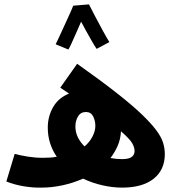

<svg xmlns="http://www.w3.org/2000/svg" viewBox="-20 -848 811 876"><path d="M537 8Q494 8 447.5 -2.5Q401 -13 359 -33Q314 -13 265 -2.5Q216 8 170 8Q132 9 89 2Q46 -5 9 -20L47 -146Q72 -139 106.5 -133.5Q141 -128 175 -128Q193 -128 209 -129Q225 -130 239 -133Q220 -160 209 -193.5Q198 -227 198 -266Q198 -317 222.5 -359.5Q247 -402 295 -421Q276 -434 255 -448L332 -557Q438 -482 509.5 -426Q581 -370 625 -328Q669 -286 692.5 -254.5Q716 -223 724 -197Q732 -171 732 -145Q732 -73 681 -32.5Q630 8 537 8ZM324 -271Q324 -244 335.5 -221Q347 -198 366 -180Q389 -200 402 -225Q415 -250 415 -274Q415 -297 405 -317Q395 -337 372 -337Q348 -337 336 -317Q324 -297 324 -271ZM594 -159Q594 -175 583.5 -194Q573 -213 532 -249Q530 -213 517 -183Q504 -153 484 -127Q510 -122 537 -122Q568 -122 581 -132Q594 -142 594 -159ZM314 -822 386 -828Q396 -808 413 -775.5Q430 -743 448 -710Q466 -677 479 -656L421 -625Q413 -636 401 -657Q389 -678 375 -703Q361 -728 350 -749Q339 -724 327.5 -697.5Q316 -671 306.5 -650.5Q297 -630 292 -622L234 -646Q239 -656 249.5 -678.5Q260 -701 272.5 -728.5Q285 -756 296.5 -781Q308 -806 314 -822Z"/></svg>

Font: Noto IKEA Arabic
Style: Bold
Weight: 700
Designer: Monotype Design Team
Foundry: Monotype Imaging Inc.
Version: Version 1.200